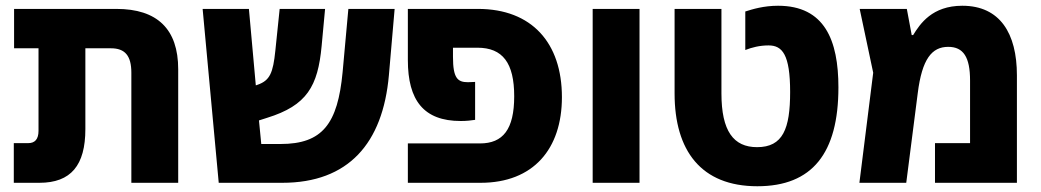

<svg xmlns="http://www.w3.org/2000/svg" viewBox="-20 -636 3622 668"><path d="M277 -187V-468H366C415 -468 437 -442 437 -383V0H600V-395C600 -535 527 -605 385 -605H29V-468H114V-181C114 -151 101 -138 78 -138H28V0H117C227 0 277 -61 277 -187Z M1333 -374 1353 -605H1192L1172 -385C1155 -205 1102 -135 956 -135H889L881 -217L909 -226C1048 -269 1086 -336 1099 -476L1111 -605H953L938 -460C930 -382 919 -356 876 -341L870 -339L846 -605H685L741 0H962C1192 0 1312 -137 1333 -374Z M1399 -427C1399 -287 1454 -215 1583 -215C1603 -215 1620 -217 1633 -219V-351C1625 -351 1618 -350 1608 -350C1572 -350 1556 -364 1556 -438V-470H1641C1729 -470 1769 -417 1769 -301C1769 -186 1730 -137 1650 -137H1399V0H1652C1836 0 1935 -118 1935 -298C1935 -487 1830 -605 1643 -605H1399Z M2042 0H2205V-605H2042Z M2615 12C2806 12 2897 -103 2897 -332C2897 -496 2849 -616 2687 -616C2637 -616 2598 -604 2573 -596V-462C2596 -471 2623 -478 2654 -478C2702 -478 2729 -446 2729 -316C2729 -188 2704 -124 2614 -124C2532 -124 2490 -180 2490 -311V-605H2327V-311C2327 -112 2419 12 2615 12Z M3328 -616C3223 -616 3181 -553 3157 -514H3152L3135 -605H2971L3018 -383L2970 0H3133L3173 -312C3188 -431 3222 -473 3279 -473C3332 -473 3355 -437 3355 -356V-138H3233V0H3518V-374C3518 -520 3459 -616 3328 -616Z"/></svg>

Font: Noto Sans Hebrew SemiCondensed Extra
Style: Regular
Weight: 800
Width: 4
Designer: Monotype Design Team
Foundry: Monotype Imaging Inc.
Version: Version 1.902